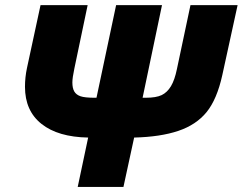

<svg xmlns="http://www.w3.org/2000/svg" viewBox="-20 -734 953 754"><path d="M464.8 0H285.2L326.2 -193.8Q208 -195.8 143.1 -247.3Q78.1 -298.8 78.1 -393.1Q78.1 -430.2 85.9 -466.8L139.2 -713.9H324.2L272 -464.8Q264.2 -428.2 264.2 -410.2Q264.2 -387.7 271.7 -374.8Q279.3 -361.8 296.1 -356Q313 -350.1 353 -350.1H358.9L436 -713.9H616.2L540 -350.1H551.8Q593.3 -350.1 615 -360.6Q636.7 -371.1 651.4 -395.5Q666 -419.9 674.8 -462.9L728 -713.9H913.1L853 -439Q832 -343.8 791.3 -293.7Q750.5 -243.7 680.2 -220Q609.9 -196.3 506.8 -193.8Z"/></svg>

Font: Open Sans Extrabold
Style: Italic
Weight: 800
Italic angle: -12°
Foundry: Ascender Corporation
Version: Version 1.10